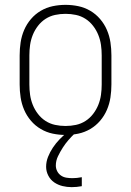

<svg xmlns="http://www.w3.org/2000/svg" viewBox="-20 -548 540 791"><path d="M250 8Q223 8 197 2.5Q171 -3 148 -16.5Q125 -30 107.5 -50.5Q90 -71 79.5 -95.5Q69 -120 65 -146.5Q61 -173 61 -200V-320Q61 -347 65 -373.5Q69 -400 79.5 -424.5Q90 -449 107.5 -469.5Q125 -490 148 -503.5Q171 -517 197 -522.5Q223 -528 250 -528Q277 -528 303 -522.5Q329 -517 352 -503.5Q375 -490 392.5 -469.5Q410 -449 420.5 -424.5Q431 -400 435 -373.5Q439 -347 439 -320V-200Q439 -173 435 -146.5Q431 -120 420.5 -95.5Q410 -71 392.5 -50.5Q375 -30 352 -16.5Q329 -3 303 2.5Q277 8 250 8ZM250 -29Q272 -29 293 -33.5Q314 -38 332 -49.5Q350 -61 363.5 -78.5Q377 -96 385 -116Q393 -136 396 -157Q399 -178 399 -200V-320Q399 -342 396 -363Q393 -384 385 -404Q377 -424 363.5 -441.5Q350 -459 332 -470.5Q314 -482 293 -486.5Q272 -491 250 -491Q228 -491 207 -486.5Q186 -482 168 -470.5Q150 -459 136.5 -441.5Q123 -424 115 -404Q107 -384 104 -363Q101 -342 101 -320V-200Q101 -178 104 -157Q107 -136 115 -116Q123 -96 136.5 -78.5Q150 -61 168 -49.5Q186 -38 207 -33.5Q228 -29 250 -29ZM275 223Q256 223 237.5 218.5Q219 214 203.5 203.5Q188 193 179 175.5Q170 158 170 139Q170 118 178 98Q186 78 198 60Q210 42 225 26.5Q240 11 256 -2L264 -8H290V0Q275 14 262 29Q249 44 238.5 60.5Q228 77 219 95.5Q210 114 210 134Q210 146 215.5 157Q221 168 231 175Q241 182 253.5 184Q266 186 278 186Q287 186 297 185Q307 184 317 182V219Q306 221 296 222Q286 223 275 223Z"/></svg>

Font: Iosevka SS04 Extralight
Style: Regular
Weight: 200
Monospace: yes
Designer: Belleve Invis
Foundry: Belleve Invis
Version: Version 19.0.0; ttfautohint (v1.8.4)